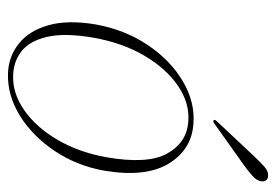

<svg xmlns="http://www.w3.org/2000/svg" viewBox="-123 -544 674 468"><g transform="rotate(90 214.0 -310.0)"><path d="M281 -444.5Q344.5 -440.5 378.8 -384.2Q413 -328 396 -227Q384 -160 347.8 -106Q311.5 -52 261.5 -21.2Q211.5 9.5 158 7.5Q118 6 86.8 -18.5Q55.5 -43 41.8 -90Q28 -137 39.5 -206Q52.5 -278 89.8 -333.2Q127 -388.5 177.8 -418.5Q228.5 -448.5 281 -444.5ZM164 -5Q208 -3.5 249.2 -32.5Q290.5 -61.5 320.8 -113.2Q351 -165 363 -231Q381 -332.5 354.2 -380.5Q327.5 -428.5 276 -432Q231.5 -435.5 189.2 -406.8Q147 -378 115.8 -325Q84.5 -272 72 -201.5Q60 -132.5 69.5 -89.5Q79 -46.5 104 -26.2Q129 -6 164 -5ZM360 -591.5Q375.5 -608 386.8 -617.8Q398 -627.5 408.5 -626.5Q417.5 -626 420.5 -620Q423.5 -614 421 -606Q418 -596.5 408 -587.8Q398 -579 384.5 -569L280.5 -495Q275.5 -491.5 273 -494Q270.5 -496.5 276 -502Z"/></g></svg>

Font: Fraunces 72pt S000 Thin
Style: Italic
Weight: 100
Italic angle: -16°
Version: Version 1.000; ttfautohint (v1.8.3)